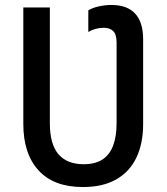

<svg xmlns="http://www.w3.org/2000/svg" viewBox="-20 -744 672 774"><path d="M314 10Q197 10 135.5 -57Q74 -124 74 -244V-714H181V-247Q181 -163 215.5 -122.5Q250 -82 317 -82Q364 -82 393 -101Q422 -120 436 -157Q450 -194 450 -248V-572Q450 -605 436.5 -618.5Q423 -632 398 -632Q381 -632 365 -627.5Q349 -623 336 -615V-702Q351 -712 377 -718Q403 -724 429 -724Q493 -724 525 -689Q557 -654 557 -586V-243Q557 -166 530 -109Q503 -52 449 -21Q395 10 314 10Z"/></svg>

Font: Noto Sans Display SemiCondensed Medium
Style: Regular
Weight: 500
Width: 4
Designer: Monotype Design Team
Foundry: Monotype Imaging Inc.
Version: Version 2.003